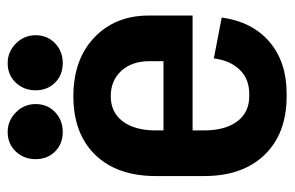

<svg xmlns="http://www.w3.org/2000/svg" viewBox="-150 -582 749 488"><g transform="rotate(-90 224.0 -338.5)"><path d="M428 -223H136V-195Q136 -140 159 -109.5Q182 -79 223 -79H229Q267 -79 290.5 -103.5Q314 -128 319 -169L423 -149Q412 -71 361 -27.5Q310 16 230 16H223Q128 16 74 -40Q20 -96 20 -194V-316Q20 -415 74 -470.5Q128 -526 223 -526Q316 -526 372 -473Q428 -420 428 -334ZM312 -297V-333Q312 -377 287.5 -404Q263 -431 223 -431Q182 -431 159 -400.5Q136 -370 136 -316V-297ZM63 -622Q63 -652 82.5 -672.5Q102 -693 132 -693Q161 -693 182 -672Q203 -651 203 -622Q203 -592 182.5 -572.5Q162 -553 132 -553Q102 -553 82.5 -572.5Q63 -592 63 -622ZM238 -622Q238 -652 257.5 -672.5Q277 -693 307 -693Q336 -693 357 -672Q378 -651 378 -622Q378 -592 357.5 -572.5Q337 -553 307 -553Q277 -553 257.5 -572.5Q238 -592 238 -622Z"/></g></svg>

Font: Akshar Medium
Style: Regular
Weight: 500
Designer: Tall Chai
Foundry: Tall Chai
Version: Version 1.000